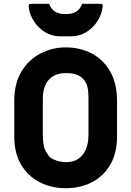

<svg xmlns="http://www.w3.org/2000/svg" viewBox="-20 -969 690 1009"><path d="M325 -720Q401 -720 462 -688Q523 -656 559 -593.5Q595 -531 595 -438V-250Q595 -165 560 -104.5Q525 -44 464.5 -12Q404 20 325 20Q249 20 187.5 -12Q126 -44 90.5 -104.5Q55 -165 55 -250V-438Q55 -531 93 -593.5Q131 -656 193 -688Q255 -720 325 -720ZM205 -262Q205 -204 218.5 -178Q232 -152 245 -141Q258 -131 280 -124Q302 -117 330 -117Q364 -117 389.5 -133Q415 -149 430 -181.5Q445 -214 445 -262V-450Q445 -480 442 -500Q439 -520 432 -533.5Q425 -547 414 -557Q400 -571 379 -578Q358 -585 327 -585Q286 -585 259 -568.5Q232 -552 218.5 -522Q205 -492 205 -450ZM412 -949Q435 -949 458.5 -949Q482 -949 505 -949Q515 -949 518 -945.5Q521 -942 519 -930Q514 -892 491.5 -857Q469 -822 433 -800Q397 -778 352 -778H298Q253 -778 217 -800Q181 -822 158.5 -857Q136 -892 131 -930Q130 -942 132.5 -945.5Q135 -949 145 -949Q168 -949 191.5 -949Q215 -949 238 -949Q250 -919 270.5 -907Q291 -895 325 -895Q359 -895 379.5 -907Q400 -919 412 -949Z"/></svg>

Font: Recursive ExtraBold
Style: Regular
Weight: 800
Version: Version 1.085